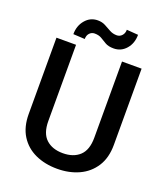

<svg xmlns="http://www.w3.org/2000/svg" viewBox="-161 -1006 975 1125"><g transform="rotate(20 327.0 -443.5)"><path d="M471.2 -710.9H593.3V-235.8Q593.3 -154.8 558.1 -100.1Q522.9 -45.4 462.9 -17.8Q402.8 9.8 328.1 9.8Q251.5 9.8 191.4 -17.8Q131.3 -45.4 96.9 -100.1Q62.5 -154.8 62.5 -235.8V-710.9H184.6V-235.8Q184.6 -159.2 223.4 -123.3Q262.2 -87.4 328.1 -87.4Q394 -87.4 432.6 -123.3Q471.2 -159.2 471.2 -235.8ZM434.1 -895.5 505.9 -890.1Q505.9 -836.9 475.1 -801.5Q444.3 -766.1 397.9 -766.1Q365.7 -766.1 346.2 -777.3Q326.7 -788.6 309.1 -799.6Q291.5 -810.5 265.1 -810.5Q246.6 -810.5 233.6 -796.9Q220.7 -783.2 220.7 -760.3L148.4 -764.2Q148.4 -816.9 179.2 -853Q210 -889.2 256.3 -889.2Q283.2 -889.2 303.7 -878.2Q324.2 -867.2 344.2 -856Q364.3 -844.7 389.2 -844.7Q407.7 -844.7 420.9 -858.9Q434.1 -873 434.1 -895.5Z"/></g></svg>

Font: Vazirmatn RD FD Medium
Style: Regular
Weight: 500
Designer: Saber Rastikerdar
Foundry: Saber Rastikerdar
Version: Version 33.003